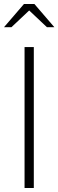

<svg xmlns="http://www.w3.org/2000/svg" viewBox="-39 -934 290 954"><path d="M83 0V-700H129V0ZM194 -799 106 -882 18 -799H-19L80 -914H132L231 -799Z"/></svg>

Font: Red Hat Display VF
Style: Regular
Weight: 300
Designer: Pentagram, MCKL
Foundry: Pentagram, MCKL
Version: Version 1.023